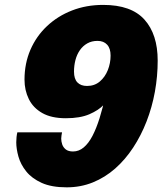

<svg xmlns="http://www.w3.org/2000/svg" viewBox="-20 -770 681 803"><path d="M259 13.5Q195.5 13.5 154.2 -5.2Q113 -24 89.8 -53Q66.5 -82 57.2 -114.8Q48 -147.5 48 -175Q48 -185 49.2 -196.8Q50.5 -208.5 52.5 -216.5H239.5Q238.5 -211.5 237.2 -203.5Q236 -195.5 236 -190.5Q236 -178.5 240.2 -166Q244.5 -153.5 255.2 -145Q266 -136.5 285.5 -136.5Q310 -136.5 330.2 -153.5Q350.5 -170.5 366.8 -201.8Q383 -233 396.5 -276Q410 -319 421 -371L442 -372Q435.5 -354.5 414 -331.8Q392.5 -309 353.8 -292.2Q315 -275.5 255.5 -275.5Q195 -275.5 156.8 -297.2Q118.5 -319 100.5 -355.8Q82.5 -392.5 82.5 -437Q82.5 -504.5 107.2 -561.8Q132 -619 176.8 -661Q221.5 -703 281.2 -726.2Q341 -749.5 411.5 -749.5Q529 -749.5 584.2 -688Q639.5 -626.5 639.5 -516.5Q639.5 -451 627.8 -386.2Q616 -321.5 593 -262.2Q570 -203 537 -152.8Q504 -102.5 461.8 -65.2Q419.5 -28 368.5 -7.2Q317.5 13.5 259 13.5ZM344 -410.5Q375.5 -410.5 397.5 -429.2Q419.5 -448 431 -477Q442.5 -506 442.5 -537.5Q442.5 -567.5 428 -583.2Q413.5 -599 388 -599Q363.5 -599 345 -588.5Q326.5 -578 314 -560Q301.5 -542 295.5 -518.8Q289.5 -495.5 289.5 -470.5Q289.5 -440 303.8 -425.2Q318 -410.5 344 -410.5Z"/></svg>

Font: Epilogue Black
Style: Italic
Weight: 900
Italic angle: -12°
Designer: Tyler Finck
Foundry: Etcetera Type Co
Version: Version 2.111